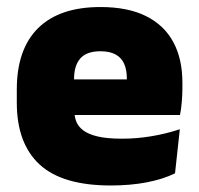

<svg xmlns="http://www.w3.org/2000/svg" viewBox="-20 -528 580 560"><path d="M303 13Q161.5 13 95.2 -48.5Q29 -110 29 -228.5V-267Q29 -384.5 91.2 -446Q153.5 -507.5 273 -507.5Q352.5 -507.5 405.5 -481.2Q458.5 -455 485.2 -405.8Q512 -356.5 512 -287V-271.5Q512 -251.5 510.2 -230.8Q508.5 -210 505 -192.5H346.5Q348.5 -223 349.2 -250Q350 -277 350 -298.5Q350 -324.5 342 -342.2Q334 -360 317 -369.2Q300 -378.5 273 -378.5Q232.5 -378.5 214.2 -357.5Q196 -336.5 196 -298V-253.5L197 -234.5V-203.5Q197 -188 202.5 -173.5Q208 -159 222.8 -147.8Q237.5 -136.5 264.8 -130Q292 -123.5 335.5 -123.5Q380 -123.5 422.5 -130.8Q465 -138 504.5 -151L490.5 -22.5Q456 -5.5 408.2 3.8Q360.5 13 303 13ZM469.5 -192.5H122.5V-296.5H469.5Z"/></svg>

Font: Anek Devanagari ExtraBold
Style: Regular
Weight: 800
Designer: Kailash Malviya (Devanagari) & Yesha Goshar (Latin)
Foundry: Ek Type
Version: Version 1.003